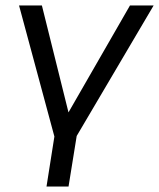

<svg xmlns="http://www.w3.org/2000/svg" viewBox="-20 -506 585 706"><path d="M151 180 180 -4 50 -486H134L240 -60H213L458 -486H545L262 -6L232 180Z"/></svg>

Font: Nunito Sans 12pt
Style: Italic
Weight: 400
Italic angle: -9°
Designer: Vernon Adams
Foundry: Vernon Adams
Version: Version 3.101;gftools[0.9.27]